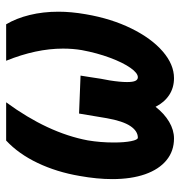

<svg xmlns="http://www.w3.org/2000/svg" viewBox="0 -586 600 640"><g transform="rotate(-90 300.0 -266.0)"><path d="M23 -192Q23 -242 33.5 -300.5Q46.5 -377 76.8 -440.5Q107 -504 151.5 -545.5H279Q177 -406.5 152 -273Q145 -231 145 -186.5Q145 -151.5 149.5 -129Q154 -106.5 161 -106.5Q183 -106.5 199.8 -131.5Q216.5 -156.5 226 -210L241.5 -302.5L368 -297.5Q367.5 -294 363 -266Q357.5 -227 352 -200.5Q346.5 -166 346.5 -142.5Q346.5 -123 350.5 -114.8Q354.5 -106.5 362.5 -106.5Q376.5 -106.5 394 -131.5Q411.5 -156.5 427.5 -199.5Q443.5 -242.5 453 -293.5Q458 -323 458 -356Q458 -445.5 417.5 -545.5H539Q559 -512 570 -467.2Q581 -422.5 581 -371Q581 -328.5 572.5 -280Q558 -195 525 -128Q492 -61 448.5 -23.5Q405 14 359.5 14Q327.5 14 303 -2.2Q278.5 -18.5 264 -47.5Q241.5 -18.5 214 -2.2Q186.5 14 158.5 14Q116.5 14 86 -11Q55.5 -36 39.2 -82.2Q23 -128.5 23 -192Z"/></g></svg>

Font: JuliaMono ExtraBoldItalic
Style: Regular
Weight: 800
Italic angle: -9°
Monospace: yes
Designer: cormullion
Foundry: corm
Version: Version 0.049; ttfautohint (v1.8.4)